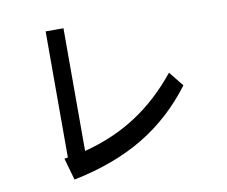

<svg xmlns="http://www.w3.org/2000/svg" viewBox="-78 -779 1077 912"><g transform="rotate(-10 460.0 -322.5)"><path d="M197 -681H283V-89Q355 -108 417.5 -135Q480 -162 536 -198.5Q592 -235 642.5 -281.5Q693 -328 740 -386L797 -315Q692 -175 549.5 -89.5Q407 -4 210 36L180 -70L197 -73Z"/></g></svg>

Font: BM YEONSUNG
Style: Regular
Weight: 400
Designer: Bongjin Kim; Myungsoo Han; Jaehyun Keum; Jihee Min; Dokyung Lee; Chorong Kim; Jooyeon Kang; Sang-a Kim;
Foundry: Sandoll Communications Inc.
Version: Version 1.000;PS 1;hotconv 16.6.51;makeotf.lib2.5.65220